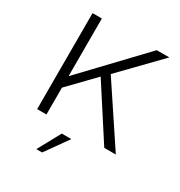

<svg xmlns="http://www.w3.org/2000/svg" viewBox="-207 -833 1122 1195"><g transform="rotate(30 354.0 -236.0)"><path d="M109.4 0V-689.9H176.3V-275.4L570.8 -689.9H661.1L397 -418L674.8 0H591.8L350.6 -373L176.3 -192.9V0ZM229.5 218.3 318.4 55.2H387.2L271 218.3Z"/></g></svg>

Font: HK Grotesk Legacy
Style: Regular
Weight: 400
Designer: Alfredo Marco Pradil
Foundry: Hanken Design Co.
Version: Version 2.022;PS 002.022;hotconv 1.0.88;makeotf.lib2.5.64775